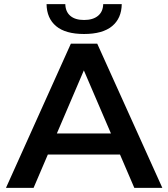

<svg xmlns="http://www.w3.org/2000/svg" viewBox="-20 -912 817 932"><path d="M9 0 324 -700H452L768 0H632L361 -631H413L143 0ZM154 -162 189 -264H567L602 -162ZM388 -747Q298 -747 252.5 -785Q207 -823 206 -892H297Q298 -855 321.5 -835Q345 -815 388 -815Q431 -815 455.5 -835Q480 -855 481 -892H571Q570 -823 524 -785Q478 -747 388 -747Z"/></svg>

Font: MOST Montserrat SemiBold
Style: Regular
Weight: 600
Designer: Julieta Ulanovsky
Foundry: Julieta Ulanovsky
Version: Version 8.000;March 11, 2024;FontCreator 15.0.0.2926 64-bit